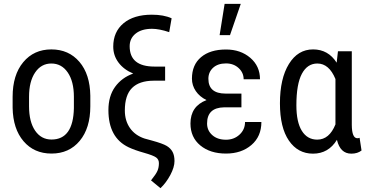

<svg xmlns="http://www.w3.org/2000/svg" viewBox="-20 -798 1938 1010"><path d="M46.4 -288.6V-231C47.7 -157.1 66.8 -98.5 103.8 -55.2C140.7 -11.9 189.8 9.8 251 9.8C312.8 9.8 362.3 -12.5 399.4 -57.1C436.5 -101.7 455.1 -162.3 455.1 -238.8V-294.4C454.1 -369.6 435 -429 397.7 -472.7C360.4 -516.3 311.2 -538.1 250 -538.1C188.8 -538.1 139.6 -515.7 102.3 -470.9C65 -426.2 46.4 -365.4 46.4 -288.6ZM132.8 -238.8V-289.1C132.8 -342.8 143.5 -385.3 164.8 -416.7C186.1 -448.2 214.5 -463.9 250 -463.9C286.1 -463.9 314.9 -448.2 336.4 -416.7C357.9 -385.3 368.7 -342.6 368.7 -288.6V-229C366.4 -119 327.1 -64 251 -64C214.8 -64 186.1 -79.5 164.8 -110.6C143.5 -141.7 132.8 -184.4 132.8 -238.8Z M870.1 -628.9 882.8 -701.7C855.1 -714.4 820.5 -720.7 778.8 -720.7C715.3 -720.7 665.6 -705.6 629.6 -675.5C593.7 -645.4 575.7 -604.5 575.7 -552.7C575.7 -521.5 585 -493.5 603.5 -468.8C622.1 -444 647.8 -424.8 680.7 -411.1C640.6 -396.8 608.9 -373.5 585.4 -341.1C562 -308.7 550.3 -267.9 550.3 -218.8C550.3 -122.1 585.6 -57 656.2 -23.4C677.4 -13.3 704.4 -3.7 737.3 5.6C770.2 14.9 791.5 23.1 801.3 30.3C811 37.4 815.9 47.4 815.9 60.1C815.9 75.4 813.4 88.9 808.3 100.6C803.3 112.3 792 129.1 774.4 150.9L824.2 191.9C844.4 172.7 861.7 149.4 876.2 122.1C890.7 94.7 897.9 70.5 897.9 49.3C897.9 29.8 894.6 13.8 887.9 1.2C881.3 -11.3 871 -21.8 857.2 -30.3C843.3 -38.7 817.4 -48.2 779.3 -58.6L740.2 -69.3C707 -80.4 681.5 -98.8 663.6 -124.5C645.7 -150.2 636.7 -181 636.7 -216.8C636.7 -270.5 649.3 -310 674.6 -335.2C699.8 -360.4 737.5 -373.2 787.6 -373.5H848.6V-447.8H792.5C705.6 -447.8 662.1 -483.4 662.1 -554.7C662.1 -582.4 672.6 -604.6 693.6 -621.3C714.6 -638.1 743.3 -646.5 779.8 -646.5C804.9 -646.5 835 -640.6 870.1 -628.9Z M1069.3 -148.4C1069.3 -204.1 1099.3 -232.4 1159.2 -233.4H1250V-305.7H1166.5C1106.3 -305.7 1076.2 -331.7 1076.2 -383.8C1076.2 -407.2 1084.5 -426.5 1101.1 -441.7C1117.7 -456.8 1140.3 -464.4 1168.9 -464.4C1195.6 -464.4 1217.8 -456.2 1235.4 -439.9C1252.9 -423.7 1261.7 -404 1261.7 -380.9H1347.7C1347.7 -427.1 1330.6 -464.8 1296.6 -493.9C1262.6 -523 1220.1 -537.6 1168.9 -537.6C1113.3 -537.6 1069.5 -524.2 1037.6 -497.3C1005.7 -470.5 989.7 -432.8 989.7 -384.3C989.7 -360.5 996.5 -338.7 1010 -318.8C1023.5 -299 1042.3 -283.2 1066.4 -271.5C1010.1 -250 981.9 -209 981.9 -148.4C981.9 -99.9 999.2 -61.4 1033.7 -33C1068.2 -4.5 1113.3 9.8 1168.9 9.8C1223 9.8 1267.5 -5.2 1302.5 -35.2C1337.5 -65.1 1355 -105.5 1355 -156.2H1269C1269 -129.9 1259.4 -107.7 1240 -89.8C1220.6 -71.9 1196.9 -63 1168.9 -63C1139 -63 1114.9 -71 1096.7 -87.2C1078.5 -103.3 1069.3 -123.7 1069.3 -148.4ZM1161.6 -777.8 1135.3 -613.3H1189.9L1246.6 -777.8Z M1830.6 -528.3H1757.8L1751 -468.3C1721.4 -514.8 1680 -538.1 1627 -538.1C1573.6 -538.1 1531.2 -512.5 1499.8 -461.4C1468.3 -410.3 1452.6 -341.3 1452.6 -254.4C1452.6 -169.4 1468.3 -104.1 1499.8 -58.3C1531.2 -12.6 1573.4 10.3 1626.5 10.3C1680.8 10.3 1722.8 -14 1752.4 -62.5C1763.8 -14 1789.1 10.3 1828.1 10.3C1849.9 10.3 1867.8 4.7 1881.8 -6.3L1871.6 -73.2C1868.3 -71.6 1864.4 -70.8 1859.9 -70.8C1840.7 -70.8 1830.9 -94.2 1830.6 -141.1ZM1539.1 -244.1C1539.1 -318.4 1548.7 -373.5 1567.9 -409.7C1587.1 -445.8 1614.3 -463.9 1649.4 -463.9C1690.4 -463.9 1722.2 -436.7 1744.6 -382.3V-143.6C1723.1 -90.2 1691.2 -63.5 1648.9 -63.5C1614.1 -63.5 1587.1 -78.9 1567.9 -109.6C1548.7 -140.4 1539.1 -185.2 1539.1 -244.1Z"/></svg>

Font: Roboto Condensed
Style: Regular
Weight: 400
Designer: Google
Version: Version 2.134; 2016